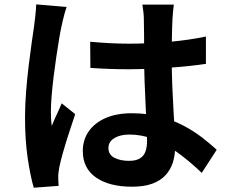

<svg xmlns="http://www.w3.org/2000/svg" viewBox="-20 -804 1040 874"><path d="M390.6 -614Q434.2 -610 477.6 -607.6Q521 -605.2 566.3 -605.2Q657.7 -605.2 748.7 -613.3Q839.7 -621.4 917.4 -637.7V-513.3Q838.7 -501.7 747.9 -495.5Q657.1 -489.4 566.4 -488.7Q522.1 -488.7 478.7 -490.3Q435.4 -491.9 391.4 -494.9ZM771.2 -783Q769.2 -768.5 767.7 -751.6Q766.2 -734.7 765.2 -718.4Q764.2 -702.3 763.4 -675Q762.5 -647.6 762.1 -614.1Q761.7 -580.6 761.7 -544.3Q761.7 -475.7 764.1 -416.4Q766.5 -357.1 769.5 -306.8Q772.5 -256.4 774.9 -214Q777.2 -171.7 777.2 -135.9Q777.2 -96.8 766.6 -63.7Q755.9 -30.6 732.9 -5.9Q709.8 18.9 672.5 32.4Q635.2 45.9 581.2 45.9Q477.2 45.9 417 4Q356.9 -38 356.9 -116.6Q356.9 -167.5 384.1 -206.4Q411.4 -245.2 461.2 -266.9Q511 -288.5 579.4 -288.5Q650.3 -288.5 708.2 -273.1Q766.2 -257.8 814 -232.7Q861.8 -207.6 899.5 -178.4Q937.2 -149.2 966.5 -122.3L898.4 -17.1Q841.3 -71.5 787.1 -110.5Q733 -149.5 679.6 -170.5Q626.2 -191.5 569.4 -191.5Q526.7 -191.5 500.2 -175.1Q473.6 -158.7 473.6 -130.3Q473.6 -99.9 500.6 -85.9Q527.5 -71.8 567.4 -71.8Q598 -71.8 616.1 -82.5Q634.2 -93.1 641.8 -113.5Q649.4 -133.8 649.4 -163Q649.4 -188.6 647.4 -231Q645.4 -273.4 642.8 -325.1Q640.2 -376.9 638.2 -433.2Q636.2 -489.5 636.2 -543.9Q636.2 -600.8 635.8 -647.6Q635.4 -694.4 634.8 -716.6Q634.8 -728.3 632.9 -748.1Q630.9 -767.8 628.2 -783ZM283.2 -772.2Q279.6 -762.3 274.5 -744.3Q269.4 -726.4 265.5 -709.1Q261.7 -691.7 259.7 -682.7Q255 -662.3 249.1 -626.6Q243.1 -591 236.5 -546.5Q229.9 -502 224.1 -455.5Q218.4 -409.1 215 -367.4Q211.6 -325.7 211.6 -295.7Q211.6 -281.4 212.5 -263.7Q213.3 -246 215.9 -230.7Q222.5 -248.5 230.4 -265.7Q238.2 -282.9 246.1 -299.8Q254 -316.8 260.9 -333.7L322.3 -284.4Q308.4 -243.2 293.8 -198.2Q279.1 -153.2 267.7 -113.1Q256.3 -73 250.5 -45.5Q248.5 -35.5 246.7 -21.6Q244.9 -7.6 245.1 0.8Q245.4 8.6 245.6 20.1Q245.8 31.6 246.8 42.1L133.8 50.5Q118.2 -1.6 106 -84.4Q93.9 -167.2 93.9 -268.9Q93.9 -325.3 98.7 -386.4Q103.5 -447.6 110.5 -504.9Q117.4 -562.3 124.2 -609.5Q131.1 -656.8 135.3 -685.9Q138.1 -706.9 141 -733.5Q144 -760.1 144.8 -784Z"/></svg>

Font: Noto Sans HK Thin
Style: Regular
Weight: 100
Designer: Ryoko NISHIZUKA 西塚涼子 (kana, bopomofo & ideographs); Paul D. Hunt (Latin, Greek & Cyrillic); Sandoll Communications 산돌커뮤니
Foundry: Adobe
Version: Version 2.004-H2;hotconv 1.0.118;makeotfexe 2.5.65603